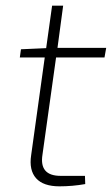

<svg xmlns="http://www.w3.org/2000/svg" viewBox="-20 -651 395 678"><path d="M178 -448 130 -105Q118 -30 194 -30H280L281 -1Q236 7 190 7Q133 7 107.5 -21.5Q82 -50 90 -103L138 -448H50L54 -477L143 -481L164 -631H203L183 -482H355L349 -448Z"/></svg>

Font: Exo 2.0 Extra Light
Style: Italic
Weight: 250
Italic angle: -8°
Designer: Natanael Gama
Version: Version 1.001;PS 001.001;hotconv 1.0.70;makeotf.lib2.5.58329